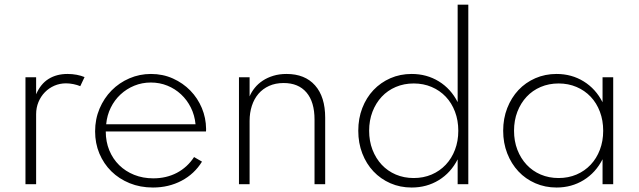

<svg xmlns="http://www.w3.org/2000/svg" viewBox="-20 -802 2782 836"><path d="M90.9 0V-465.5H137.3V-391.4Q156.8 -436.8 191.6 -458.4Q226.4 -480 274.1 -480Q294.5 -480 313.9 -476.4Q333.2 -472.7 348.2 -466.4L329.5 -426.8Q316.4 -432.3 299.8 -435.7Q283.2 -439.1 267.3 -439.1Q240.5 -439.1 216.8 -428.9Q193.2 -418.6 175.5 -400.5Q157.7 -382.3 147.5 -357.7Q137.3 -333.2 137.3 -304.5V0Z M645.9 14.5Q590.9 14.5 544.5 -4.3Q498.2 -23.2 464.8 -56.1Q431.4 -89.1 412.7 -133.6Q394.1 -178.2 394.1 -230Q394.1 -283.2 413.4 -328.9Q432.7 -374.5 465.9 -408.2Q499.1 -441.8 543.4 -460.9Q587.7 -480 637.3 -480Q689.1 -480 733 -460.2Q776.8 -440.5 808.9 -407.5Q840.9 -374.5 858.9 -331.6Q876.8 -288.6 877.3 -241.8Q877.3 -238.2 877.3 -235.5Q877.3 -232.7 876.8 -229.5H440.5Q440.5 -185 455.9 -147.5Q471.4 -110 498.9 -83Q526.4 -55.9 564.3 -40.7Q602.3 -25.5 647.3 -25.5Q704.5 -25.5 750.2 -49.5Q795.9 -73.6 825 -118.2L859.5 -98.2Q826.4 -44.5 770.5 -15Q714.5 14.5 645.9 14.5ZM831.4 -260.9Q827.7 -300 811.1 -333.4Q794.5 -366.8 768.4 -391.1Q742.3 -415.5 708.6 -429.1Q675 -442.7 636.8 -442.7Q598.6 -442.7 564.8 -428.9Q530.9 -415 504.8 -390.7Q478.6 -366.4 462.3 -333.2Q445.9 -300 442.3 -260.9Z M1020.5 0V-465.5H1066.8V-382.3Q1075 -401.8 1089.3 -419.5Q1103.6 -437.3 1123.9 -450.7Q1144.1 -464.1 1170 -472Q1195.9 -480 1227.7 -480Q1307.7 -480 1351.8 -430.2Q1395.9 -380.5 1395.9 -289.5V0H1349.5V-281.4Q1349.5 -358.2 1314.5 -399.3Q1279.5 -440.5 1215 -440.5Q1179.5 -440.5 1151.8 -428Q1124.1 -415.5 1105.2 -393.4Q1086.4 -371.4 1076.6 -341.1Q1066.8 -310.9 1066.8 -275.9V0Z M1540 -232.7Q1540 -286.4 1557.5 -331.6Q1575 -376.8 1606.1 -409.8Q1637.3 -442.7 1679.8 -461.4Q1722.3 -480 1772.3 -480Q1838.2 -480 1890.7 -447.7Q1943.2 -415.5 1972.7 -357.3V-781.8H2019.1V0H1972.7V-108.2Q1943.2 -50 1890.7 -17.7Q1838.2 14.5 1772.3 14.5Q1722.3 14.5 1679.8 -4.1Q1637.3 -22.7 1606.1 -55.7Q1575 -88.6 1557.5 -133.9Q1540 -179.1 1540 -232.7ZM1587.3 -232.7Q1587.3 -187.7 1601.8 -150Q1616.4 -112.3 1642 -84.8Q1667.7 -57.3 1703.4 -42Q1739.1 -26.8 1781.4 -26.8Q1823.6 -26.8 1859.3 -42Q1895 -57.3 1920.9 -84.8Q1946.8 -112.3 1961.1 -150Q1975.5 -187.7 1975.5 -232.7Q1975.5 -277.7 1961.1 -315.7Q1946.8 -353.6 1920.9 -380.9Q1895 -408.2 1859.3 -423.4Q1823.6 -438.6 1781.4 -438.6Q1739.1 -438.6 1703.4 -423.4Q1667.7 -408.2 1642 -380.7Q1616.4 -353.2 1601.8 -315.5Q1587.3 -277.7 1587.3 -232.7Z M2170.9 -232.7Q2170.9 -285.9 2188.6 -331.4Q2206.4 -376.8 2237.3 -409.8Q2268.2 -442.7 2310.9 -461.4Q2353.6 -480 2403.2 -480Q2469.1 -480 2521.6 -447.5Q2574.1 -415 2603.6 -356.8V-465.5H2650V0H2603.6V-108.6Q2574.1 -50.5 2521.6 -18Q2469.1 14.5 2403.2 14.5Q2353.6 14.5 2310.9 -4.1Q2268.2 -22.7 2237.3 -55.7Q2206.4 -88.6 2188.6 -134.1Q2170.9 -179.5 2170.9 -232.7ZM2218.2 -232.7Q2218.2 -187.7 2232.7 -150Q2247.3 -112.3 2273 -84.8Q2298.6 -57.3 2334.3 -42Q2370 -26.8 2412.3 -26.8Q2454.5 -26.8 2490.2 -42Q2525.9 -57.3 2551.8 -84.8Q2577.7 -112.3 2592 -150Q2606.4 -187.7 2606.4 -232.7Q2606.4 -277.7 2592 -315.7Q2577.7 -353.6 2551.8 -380.9Q2525.9 -408.2 2490.2 -423.4Q2454.5 -438.6 2412.3 -438.6Q2370 -438.6 2334.3 -423.4Q2298.6 -408.2 2273 -380.7Q2247.3 -353.2 2232.7 -315.5Q2218.2 -277.7 2218.2 -232.7Z"/></svg>

Font: Spartan Light
Style: Regular
Weight: 300
Designer: Matt Bailey, Mirko Velimirovic
Foundry: Matt Bailey
Version: Version 1.005